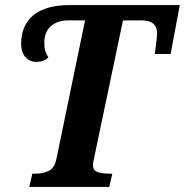

<svg xmlns="http://www.w3.org/2000/svg" viewBox="-20 -734 726 754"><path d="M107 -52H118Q152 -52 173.5 -64Q195 -76 202 -112L314 -654H250Q205 -654 179.5 -631Q154 -608 154 -566Q154 -547 157.5 -535.5Q161 -524 170 -508Q152 -491 123 -491Q96 -491 79.5 -510Q63 -529 63 -562Q63 -635 111.5 -674.5Q160 -714 254 -714H686L650 -522H588Q597 -590 597 -602Q597 -628 582 -641Q567 -654 534 -654H463L350 -116Q345 -94 345 -86Q345 -66 361.5 -59Q378 -52 410 -52H421L409 0H95Z"/></svg>

Font: Noto Serif Narrow
Style: Bold Italic
Weight: 700
Width: 4
Italic angle: -12°
Designer: Monotype Design Team
Foundry: Monotype Imaging Inc.
Version: Version 1.001